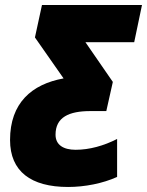

<svg xmlns="http://www.w3.org/2000/svg" viewBox="-20 -734 585 764"><path d="M251 10C317 10 389 -4 446 -30V-181C393 -154 336 -138 281 -138C233 -138 201 -157 201 -198C201 -268 255 -292 340 -292H403L429 -408L320 -566H514L545 -714H147L119 -585L233 -422C106 -399 20 -324 20 -177C20 -52 103 10 251 10Z"/></svg>

Font: Noto Sans Condensed Black
Style: Italic
Weight: 900
Width: 3
Italic angle: -12°
Designer: Monotype Design Team
Foundry: Monotype Imaging Inc.
Version: Version 2.013